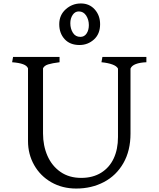

<svg xmlns="http://www.w3.org/2000/svg" viewBox="-20 -1079 916 1109"><path d="M661.5 -287.5V-682.8Q654 -697.5 629 -706.6Q604 -715.8 566 -719.5L571.5 -750H825.5V-719.5Q788 -718 764.2 -708.9Q740.5 -699.8 733.8 -682.8V-307.5Q733.8 -208.8 692.8 -137Q651.8 -65.2 580.4 -27.6Q509 10 420.2 10Q340 10 276.5 -26.2Q213 -62.5 177.4 -125.4Q141.8 -188.2 141.8 -264V-684.2Q135.8 -699.8 113 -708.1Q90.2 -716.5 50 -719.5L55.5 -750H324V-719.5Q281.2 -714.2 258.2 -707Q235.2 -699.8 228.5 -684.2V-308.5Q228.5 -237.5 254.1 -179Q279.8 -120.5 329.5 -86Q379.2 -51.5 449.2 -51.5Q516 -51.5 564 -81.2Q612 -111 636.8 -164Q661.5 -217 661.5 -287.5ZM322.2 -939Q322.2 -992 359.8 -1025.5Q397.2 -1059 447.2 -1059Q496.2 -1059 527.2 -1024.5Q558.2 -990 558.2 -939Q558.2 -883 522.8 -851Q487.2 -819 439.2 -819Q384.2 -819 353.2 -853Q322.2 -887 322.2 -939ZM493.2 -934Q493.2 -965 477.8 -989Q462.2 -1013 435.2 -1013Q413.2 -1013 399.8 -993Q386.2 -973 386.2 -945Q386.2 -913 401.2 -889.5Q416.2 -866 444.2 -866Q467.2 -866 480.2 -885.5Q493.2 -905 493.2 -934Z"/></svg>

Font: TMT Limkin
Style: Regular
Weight: 400
Designer: Gabriel Drozdov
Version: Version 1.000;Glyphs 3.1.2 (3151)